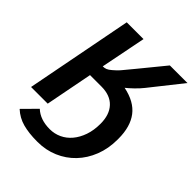

<svg xmlns="http://www.w3.org/2000/svg" viewBox="-247 -823 1165 1165"><g transform="rotate(45 336.0 -240.0)"><path d="M151 -688H295L237 -396Q252 -396 264.5 -401Q277 -406 293 -420Q301 -427 311.5 -436.5Q322 -446 333 -459Q344 -472 391 -529Q438 -586 521 -688H672L511 -485Q492 -461 466.5 -436.5Q441 -412 423 -398Q522 -378 568.5 -317Q615 -256 615 -153V-145Q615 -68 589.5 -3Q564 62 519 109Q474 156 413 182Q352 208 282 208H276Q207 208 155 194Q103 180 63 143L149 56Q197 101 279 101Q319 101 354.5 84.5Q390 68 416.5 36.5Q443 5 458.5 -39.5Q474 -84 474 -140Q474 -218 433.5 -261Q393 -304 318 -304H220L161 0H18Z"/></g></svg>

Font: Libra Sans Modern
Style: Bold Italic
Weight: 700
Italic angle: -12°
Foundry: Stefan Peev, Context Ltd
Version: Version 1.000